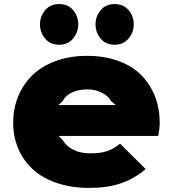

<svg xmlns="http://www.w3.org/2000/svg" viewBox="-20 -915 851 945"><path d="M267.1 -397.9H549.8L526.9 -417Q513.2 -442.9 480.7 -459Q448.2 -475.1 410.2 -475.1Q369.1 -475.1 336.2 -460.7Q303.2 -446.3 288.1 -417ZM766.1 -311Q766.1 -283.2 758.8 -246.1H268.1L288.1 -226.1Q306.2 -194.8 341.6 -177.5Q377 -160.2 424.8 -160.2Q474.1 -160.2 506.8 -171.1Q539.6 -182.1 570.8 -208L696.8 -83Q640.1 -34.7 574.5 -12.5Q508.8 9.8 419.9 9.8Q329.6 9.8 257.6 -15.1Q185.5 -40 139.4 -83.7Q93.3 -127.4 69.1 -185.3Q44.9 -243.2 44.9 -311Q44.9 -381.3 69.8 -441.4Q94.7 -501.5 140.4 -545.7Q186 -589.8 255.1 -615Q324.2 -640.1 408.2 -640.1Q495.1 -640.1 564.2 -614.5Q633.3 -588.9 676.8 -543.7Q720.2 -498.5 743.2 -439.5Q766.1 -380.4 766.1 -311ZM365.2 -794.9Q365.2 -755.9 339.6 -725.3Q314 -694.8 271 -694.8Q227.1 -694.8 201.9 -725.3Q176.8 -755.9 176.8 -794.9Q176.8 -834 201.9 -864.5Q227.1 -895 271 -895Q314.9 -895 340.1 -865Q365.2 -835 365.2 -794.9ZM638.2 -794.9Q638.2 -755.9 612.5 -725.3Q586.9 -694.8 543.9 -694.8Q500.5 -694.8 475.3 -725.1Q450.2 -755.4 450.2 -794.9Q450.2 -834.5 475.3 -864.7Q500.5 -895 543.9 -895Q587.9 -895 613 -865Q638.2 -835 638.2 -794.9Z"/></svg>

Font: Sinkin Sans 900 X Black
Style: Regular
Weight: 950
Designer: Keith Bates
Foundry: K-Type
Version: Sinkin Sans (version 1.0)  by Keith Bates   •   © 2014   www